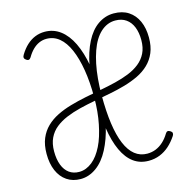

<svg xmlns="http://www.w3.org/2000/svg" viewBox="-185 -1612 1850 1820"><g transform="rotate(-15 740.0 -701.5)"><path d="M1051 17Q966 17 903 -29Q840 -75 798 -165.5Q756 -256 735.5 -389Q715 -522 715 -697Q715 -780 721.5 -855.5Q728 -931 740.5 -997.5Q753 -1064 771.5 -1121Q790 -1178 814 -1225Q838 -1272 867.5 -1308Q897 -1344 932 -1368.5Q967 -1393 1006 -1406Q1045 -1419 1089 -1419Q1174 -1419 1233 -1380.5Q1292 -1342 1323 -1273Q1354 -1204 1354 -1112Q1354 -1026 1327.5 -963.5Q1301 -901 1254 -856Q1207 -811 1144.5 -781Q1082 -751 1009 -730Q936 -709 858 -694Q780 -679 701.5 -664.5Q623 -650 550.5 -632Q478 -614 415.5 -588Q353 -562 306 -524.5Q259 -487 232.5 -432Q206 -377 206 -301Q206 -223 227.5 -167Q249 -111 289.5 -81.5Q330 -52 387 -52Q422 -52 454 -64.5Q486 -77 515.5 -100.5Q545 -124 570 -157.5Q595 -191 616.5 -234Q638 -277 654 -328.5Q670 -380 682 -439Q694 -498 700 -562.5Q706 -627 706 -697Q706 -848 686 -968.5Q666 -1089 628.5 -1175Q591 -1261 536.5 -1306Q482 -1351 411 -1351Q373 -1351 339 -1336Q305 -1321 275.5 -1292Q246 -1263 221 -1220Q211 -1205 200 -1202.5Q189 -1200 175 -1210Q160 -1220 157.5 -1232.5Q155 -1245 165 -1261Q197 -1314 235 -1349Q273 -1384 317.5 -1402Q362 -1420 412 -1420Q498 -1420 565 -1369.5Q632 -1319 677.5 -1225Q723 -1131 747 -997.5Q771 -864 771 -697Q771 -620 763.5 -548Q756 -476 742 -411.5Q728 -347 707.5 -290.5Q687 -234 662 -186Q637 -138 606 -100Q575 -62 539 -36Q503 -10 464 3.5Q425 17 383 17Q306 17 249 -21.5Q192 -60 161.5 -130.5Q131 -201 131 -296Q131 -384 157.5 -447Q184 -510 230.5 -555Q277 -600 339.5 -631Q402 -662 475 -683Q548 -704 626 -720Q704 -736 782.5 -750.5Q861 -765 934 -783Q1007 -801 1069 -826Q1131 -851 1178 -888.5Q1225 -926 1251.5 -979.5Q1278 -1033 1278 -1108Q1278 -1180 1256.5 -1234.5Q1235 -1289 1192 -1319.5Q1149 -1350 1086 -1350Q1045 -1350 1009 -1335Q973 -1320 941.5 -1291Q910 -1262 884.5 -1220Q859 -1178 839.5 -1122.5Q820 -1067 806.5 -1001.5Q793 -936 786 -859.5Q779 -783 779 -697Q779 -540 796 -419.5Q813 -299 847.5 -217Q882 -135 934 -93.5Q986 -52 1055 -52Q1100 -52 1139.5 -68Q1179 -84 1213 -115Q1247 -146 1274 -191Q1283 -206 1294.5 -208Q1306 -210 1321 -200Q1336 -191 1338 -179Q1340 -167 1331 -152Q1296 -99 1254 -61.5Q1212 -24 1161 -3.5Q1110 17 1051 17Z"/></g></svg>

Font: Playwrite BE WAL Light
Style: Regular
Weight: 300
Version: Version 1.002